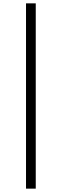

<svg xmlns="http://www.w3.org/2000/svg" viewBox="-20 -848 368 1144"><path d="M135 276V-828H193V276Z"/></svg>

Font: Noto Serif KR SemiBold
Style: Regular
Weight: 600
Designer: Ryoko NISHIZUKA 西塚涼子 (kana & ideographs); Frank Grießhammer (Latin, Greek & Cyrillic); Wenlong ZHANG 张文龙 (bopomofo); San
Foundry: Adobe
Version: Version 2.003-H1;hotconv 1.1.1;makeotfexe 2.6.0